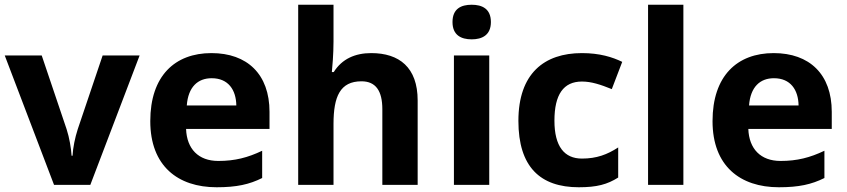

<svg xmlns="http://www.w3.org/2000/svg" viewBox="-20 -846 3572 810"><path d="M208 -66H361L569 -612H413L308 -301C296 -264 288 -223 286 -189H282C280 -221 273 -264 261 -301L156 -612H0Z M872 -622C718 -622 614 -526 614 -335C614 -146 730 -56 894 -56C978 -56 1032 -68 1086 -95V-210C1025 -181 971 -167 901 -167C817 -167 768 -218 765 -302H1117V-374C1117 -533 1023 -622 872 -622ZM873 -516C943 -516 976 -467 977 -401H768C774 -480 815 -516 873 -516Z M1387 -671V-826H1238V-66H1387V-323C1387 -439 1415 -503 1505 -503C1565 -503 1593 -463 1593 -385V-66H1742V-422C1742 -562 1664 -622 1546 -622C1479 -622 1423 -598 1388 -542H1380C1382 -562 1387 -617 1387 -671Z M1970 -826C1925 -826 1889 -809 1889 -753C1889 -698 1925 -680 1970 -680C2014 -680 2051 -698 2051 -753C2051 -809 2014 -826 1970 -826ZM2044 -612H1895V-66H2044Z M2422 -56C2498 -56 2542 -68 2588 -97V-224C2542 -194 2497 -177 2435 -177C2361 -177 2319 -228 2319 -337C2319 -447 2357 -502 2435 -502C2475 -502 2514 -489 2561 -470L2605 -585C2564 -605 2510 -622 2435 -622C2276 -622 2167 -536 2167 -336C2167 -142 2259 -56 2422 -56Z M2863 -66V-826H2714V-66Z M3244 -622C3090 -622 2986 -526 2986 -335C2986 -146 3102 -56 3266 -56C3350 -56 3404 -68 3458 -95V-210C3397 -181 3343 -167 3273 -167C3189 -167 3140 -218 3137 -302H3489V-374C3489 -533 3395 -622 3244 -622ZM3245 -516C3315 -516 3348 -467 3349 -401H3140C3146 -480 3187 -516 3245 -516Z"/></svg>

Font: Noto Sans Malayalam UI
Style: Bold
Weight: 700
Designer: Jelle Bosma - Monotype Design Team
Foundry: Monotype Imaging Inc.
Version: Version 2.104